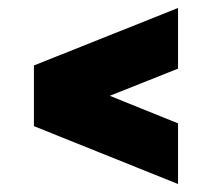

<svg xmlns="http://www.w3.org/2000/svg" viewBox="-20 -464 531 481"><path d="M65 -148V-300L426 -444V-292L255 -224L426 -155V-3Z"/></svg>

Font: PostBus
Style: Regular
Weight: 400
Designer: Peter Wiegel
Version: Version 1.001